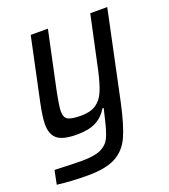

<svg xmlns="http://www.w3.org/2000/svg" viewBox="-133 -605 794 903"><g transform="rotate(-20 264.5 -153.5)"><path d="M-1 194 13 125Q113 129 149 129Q212 129 244 114Q276 99 290.5 69Q305 39 319 -24Q323 -43 330 -70H324Q302 -33 266 -14Q230 5 170 5Q100 5 72 -18Q44 -41 44 -92Q44 -127 59 -199L125 -510H211L150 -223Q135 -148 135 -124Q135 -92 153 -82Q171 -72 219 -72Q265 -72 292.5 -90Q320 -108 335.5 -143Q351 -178 365 -240L423 -510H508L414 -65Q391 41 366 95.5Q341 150 292 176.5Q243 203 153 203Q67 203 -1 194Z"/></g></svg>

Font: Saira Semi Condensed
Style: Italic
Weight: 400
Width: 4
Italic angle: -12°
Designer: Hector Gatti with collaboration of the Omnibus-Type team
Foundry: Omnibus-Type
Version: Version 1.001; ttfautohint (v1.8)